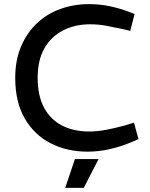

<svg xmlns="http://www.w3.org/2000/svg" viewBox="-20 -730 727 933"><path d="M406 7Q306 7 226.5 -33.5Q147 -74 100.5 -154Q54 -234 54 -351Q54 -437 82 -503.5Q110 -570 159 -616.5Q208 -663 273.5 -686.5Q339 -710 413 -710Q467 -710 517 -699Q567 -688 611 -671L634 -662L613 -580L584 -587Q538 -597 498.5 -604.5Q459 -612 418 -612Q345 -612 287 -582.5Q229 -553 196 -495.5Q163 -438 163 -352Q163 -265 194 -207Q225 -149 281.5 -120Q338 -91 412 -91Q452 -91 495 -99Q538 -107 585 -120L631 -134L653 -54L618 -39Q566 -17 512 -5Q458 7 406 7ZM297 183 344 43H459L387 183Z"/></svg>

Font: REM Medium
Style: Regular
Weight: 400
Version: Version 1.005;gftools[0.9.28]